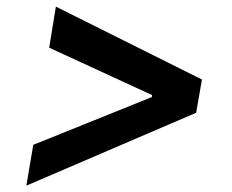

<svg xmlns="http://www.w3.org/2000/svg" viewBox="-20 -585 713 591"><path d="M131.4 -438.2 448.2 -292.3 447.4 -286.2 82.4 -139.2 61.1 -13.5 583.8 -237.9 601.6 -340.2 152 -564.6Z"/></svg>

Font: Riot Sans 2.0
Style: Bold Italic
Weight: 600
Italic angle: -9.39999°
Designer: Rasmus Andersson
Foundry: rsms
Version: Version 3.006;hotconv 1.0.109;makeotfexe 2.5.65596